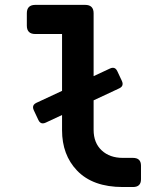

<svg xmlns="http://www.w3.org/2000/svg" viewBox="-20 -752 626 772"><path d="M514.6 0H473.6Q353 0 289.6 -66.4Q229.5 -129.4 229.5 -228.5V-289.6L163.6 -258.8Q157.2 -255.9 151.9 -255.9Q140.6 -255.9 134.3 -269.5L115.7 -309.1Q112.8 -315.4 112.8 -320.8Q112.8 -332 126 -338.4L229.5 -386.7V-615.2H122.1Q87.9 -615.2 87.9 -648.9V-698.7Q87.9 -732.4 122.1 -732.4H322.3Q356.4 -732.4 356.4 -698.7V-445.8L422.4 -476.6Q428.7 -479.5 434.1 -479.5Q445.3 -479.5 451.7 -465.8L470.2 -426.3Q473.1 -419.9 473.1 -414.6Q473.1 -403.3 460 -397L356.4 -348.6V-230Q356.4 -177.2 389.2 -147Q421.4 -117.2 473.6 -117.2H514.6Q546.9 -117.2 546.9 -85.9V-31.2Q546.9 0 514.6 0Z"/></svg>

Font: Simply Mono
Style: Bold
Weight: 700
Designer: Wojciech Kalinowski "wmk69" (wmk69@o2.pl)
Foundry: Wojciech Kalinowski "wmk69" (wmk69@o2.pl)
Version: Version 1.0.0